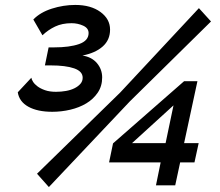

<svg xmlns="http://www.w3.org/2000/svg" viewBox="-20 -751 890 778"><path d="M192 -298Q132 -298 95 -318.5Q58 -339 52 -377L107 -436Q108 -429 114 -419.5Q120 -410 132 -401Q144 -392 162.5 -385.5Q181 -379 207 -379Q228 -379 247.5 -382.5Q267 -386 282 -393.5Q297 -401 306 -411.5Q315 -422 315 -436Q315 -462 280.5 -474Q246 -486 185 -486H162L177 -559H199Q262 -559 300.5 -572.5Q339 -586 339 -617Q339 -637 317 -647Q295 -657 270 -657Q232 -657 203.5 -643.5Q175 -630 152 -608L115 -672Q143 -701 190 -716Q237 -731 285 -731Q348 -731 387 -702.5Q426 -674 426 -631Q426 -589 396 -562.5Q366 -536 314 -526Q352 -520 373 -495Q394 -470 394 -437Q394 -402 376 -375.5Q358 -349 329.5 -332Q301 -315 265 -306.5Q229 -298 192 -298ZM631 -93H422L438 -170L726 -422H780L726 -171H785L768 -93H710L690 0H612ZM651 -171 683 -324 515 -171ZM130 -47 467 -376 786 -718 835 -664 506 -340 178 7Z"/></svg>

Font: PTCRaleway
Style: Bold Italic
Weight: 700
Italic angle: -12°
Designer: Matt McInerney, Pablo Impallari, Rodrigo Fuenzalida
Foundry: Matt McInerney, Pablo Impallari, Rodrigo Fuenzalida
Version: Version 3.000g; ttfautohint (v1.5) -l 8 -r 28 -G 28 -x 14 -D